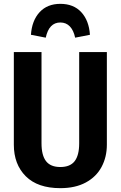

<svg xmlns="http://www.w3.org/2000/svg" viewBox="-20 -963 628 999"><path d="M536 -210Q536 -146 508.5 -94.5Q481 -43 426.5 -13.5Q372 16 294 16Q176 16 114 -46Q52 -108 52 -210V-692H196V-217Q196 -155 219.5 -124.5Q243 -94 294 -94Q345 -94 368.5 -124.5Q392 -155 392 -217V-692H536ZM448 -782 371 -767Q363 -805 343.5 -825.5Q324 -846 294 -846Q235 -846 218 -767L141 -782Q146 -856 186 -899.5Q226 -943 294 -943Q363 -943 403 -899.5Q443 -856 448 -782Z"/></svg>

Font: Fira Sans Condensed SemiBold
Style: Regular
Weight: 600
Width: 3
Designer: bBox Type GmbH & Carrois Corporate GbR & Edenspiekermann AG
Foundry: bBox Type GmbH & Carrois Corporate GbR & Edenspiekermann AG
Version: Version 4.301